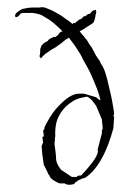

<svg xmlns="http://www.w3.org/2000/svg" viewBox="-20 -513 364 535"><path d="M166 1Q162 -1 160 -2H148Q143 -2 130 -10Q118 -18 118 -24Q115 -27 114 -29Q112 -33 112 -34L102 -54L98 -82L96 -106L100 -116L98 -132Q99 -131 100 -132Q102 -132 102 -136L100 -150Q104 -150 104 -158Q107 -165 111 -172Q115 -179 119 -186Q124 -194 129.5 -201.5Q135 -209 142 -216Q175 -252 200 -252H214L248 -242Q256 -234 260 -234Q256 -251 250 -266.5Q244 -282 237 -298Q230 -314 223.5 -325.5Q217 -337 212 -346Q208 -355 203 -363.5Q198 -372 193 -379Q188 -387 182.5 -394Q177 -401 172 -408Q163 -403 156 -397Q152 -393 146.5 -389.5Q141 -386 136 -382Q132 -379 128.5 -377.5Q125 -376 123 -374Q117 -371 114 -368Q107 -364 103 -360L96 -353Q96 -352 94 -350L90 -356Q91 -360 91.5 -363Q92 -366 92 -368V-376L95 -384Q96 -388 104 -394Q109 -397 110 -397Q111 -397 114 -400Q114 -402 119 -405Q124 -408 126 -408Q128 -410 129 -410H133Q136 -410 137 -412Q138 -412 144 -418Q144 -422 154 -426Q147 -433 140.5 -439Q134 -445 128 -450Q117 -459 104 -466Q97 -471 88.5 -473.5Q80 -476 70 -477Q60 -477 51.5 -477Q43 -477 38 -476Q33 -468 28 -466Q22 -463 22 -470Q22 -475 32 -482L42 -488Q46 -489 58 -491Q64 -492 72 -492Q80 -492 90 -492L97 -493Q104 -493 110 -490Q124 -485 136 -478Q143 -474 149.5 -470Q156 -466 161 -462Q167 -458 172.5 -454Q178 -450 182 -446L186 -450L188 -448L198 -456L202 -459Q206 -460 206 -460L214 -468H220V-470L222 -472Q224 -470 224 -472V-474H228Q231 -474 235 -480Q241 -486 244 -484Q246 -488 248 -483Q248 -481 248 -478Q248 -475 246 -471Q246 -467 245 -463.5Q244 -460 243 -456Q242 -452 240.5 -450.5Q239 -449 238 -448L210 -430L202 -426Q206 -420 209 -417Q211 -415 213.5 -412Q216 -409 218 -406Q221 -404 226 -395Q228 -391 231 -387Q234 -383 236 -380Q240 -373 242.5 -368Q245 -363 247 -359L255 -347Q257 -345 258.5 -342Q260 -339 261 -336Q266 -329 270 -320Q274 -310 279 -291L288 -253Q290 -243 292 -234Q294 -225 295 -217Q298 -201 298 -194Q297 -194 297 -193Q296 -192 296 -190L298 -188L296 -156Q289 -130 280.5 -108Q272 -86 262 -69Q243 -35 218 -18Q195 -12 186 0Q174 3 166 1ZM194 -20Q194 -24 206 -24Q259 -80 252 -96L264 -142V-152H266V-158L264 -180L248 -218L236 -234Q234 -236 232 -237.5Q230 -239 229 -240L226 -242Q223 -245 214 -242Q194 -239 180 -229Q163 -218 153 -204Q148 -197 143.5 -188.5Q139 -180 137 -171Q133 -153 134 -134Q134 -131 133 -128V-120Q132 -118 132 -115Q132 -112 132 -110L134 -96L136 -78V-73Q136 -66 139 -58Q143 -49 150 -40L180 -20Z"/></svg>

Font: Estonia
Style: Regular
Weight: 400
Designer: Robert E. Leuschke
Foundry: Robert E. Leuschke
Version: Version 1.014; ttfautohint (v1.8.3)